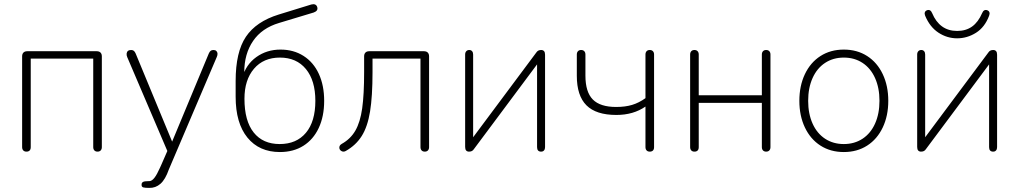

<svg xmlns="http://www.w3.org/2000/svg" viewBox="-20 -734 4974 937"><path d="M88 -16V-459Q88 -471 94.5 -477.5Q101 -484 113 -484H452Q464 -484 470.5 -477.5Q477 -471 477 -459V-16Q477 -6 471.5 0Q466 6 456 6Q446 6 440.5 0Q435 -6 435 -16V-448H130V-16Q130 -5 124.5 0.5Q119 6 109 6Q99 6 93.5 0Q88 -6 88 -16Z M703 150Q706 150 708 150Q721 150 733.5 134Q746 118 761 84L766 73L801 -7V13L601 -455Q597 -464 598 -472.5Q599 -481 604.5 -485.5Q610 -490 620 -490Q628 -490 633 -486Q638 -482 642 -473L832 -14H808L999 -473Q1003 -482 1008 -486Q1013 -490 1022 -490Q1031 -490 1036 -485Q1041 -480 1041.5 -472.5Q1042 -465 1038 -456L807 86L804 93Q787 142 763 163Q739 184 708 183Q688 183 679 180.5Q670 178 671 166Q671 159 675.5 155.5Q680 152 687.5 151Q695 150 703 150Z M1130 -262V-339Q1130 -480 1180 -554.5Q1230 -629 1340 -663L1499 -712Q1510 -715 1517.5 -712Q1525 -709 1528 -700Q1531 -690 1526.5 -683.5Q1522 -677 1511 -673L1342 -622Q1258 -597 1215 -534Q1172 -471 1172 -381V-354H1162Q1180 -419 1231 -455.5Q1282 -492 1349 -492Q1413 -492 1461.5 -461Q1510 -430 1536 -373.5Q1562 -317 1562 -242Q1562 -166 1535.5 -109.5Q1509 -53 1460.5 -22.5Q1412 8 1346 8Q1245 8 1187.5 -62.5Q1130 -133 1130 -262ZM1519 -242Q1519 -341 1473 -397Q1427 -453 1346 -453Q1266 -453 1219.5 -398.5Q1173 -344 1173 -252Q1173 -144 1218 -87.5Q1263 -31 1345 -31Q1427 -31 1473 -86Q1519 -141 1519 -242Z M2032 -16V-448H1798V-382Q1798 -264 1786 -190Q1774 -116 1745.5 -70.5Q1717 -25 1667 3Q1656 9 1646 3Q1636 -3 1636 -14Q1636 -25 1648 -32Q1691 -56 1714.5 -97Q1738 -138 1747.5 -205Q1757 -272 1757 -383V-459Q1757 -471 1763.5 -477.5Q1770 -484 1782 -484H2049Q2061 -484 2067.5 -477.5Q2074 -471 2074 -459V-16Q2074 -6 2068.5 0Q2063 6 2053 6Q2043 6 2037.5 0Q2032 -6 2032 -16Z M2250 -17V-468Q2250 -478 2255.5 -484Q2261 -490 2270 -490Q2279 -490 2284 -484Q2289 -478 2289 -468V-32H2265L2596 -476Q2601 -484 2607 -487Q2613 -490 2621 -490Q2630 -490 2635 -484.5Q2640 -479 2640 -467V-16Q2640 -6 2635 0Q2630 6 2621 6Q2611 6 2606 0.5Q2601 -5 2601 -16V-452H2625L2294 -8Q2289 0 2283 3Q2277 6 2269 6Q2260 6 2255 0.5Q2250 -5 2250 -17Z M3130 -16V-214Q3071 -173 2988 -173Q2889 -173 2842 -220Q2795 -267 2795 -364V-468Q2795 -478 2800.5 -484Q2806 -490 2816 -490Q2826 -490 2831.5 -484Q2837 -478 2837 -468V-365Q2837 -285 2873 -248.5Q2909 -212 2987 -212Q3031 -212 3064.5 -222Q3098 -232 3130 -255V-468Q3130 -478 3135.5 -484Q3141 -490 3151 -490Q3161 -490 3166.5 -484Q3172 -478 3172 -468V-16Q3172 -5 3166.5 0.5Q3161 6 3151 6Q3141 6 3135.5 0Q3130 -6 3130 -16Z M3348 -16V-468Q3348 -478 3353.5 -484Q3359 -490 3369 -490Q3379 -490 3384.5 -484Q3390 -478 3390 -468V-269H3698V-468Q3698 -478 3703.5 -484Q3709 -490 3719 -490Q3729 -490 3734.5 -484Q3740 -478 3740 -468V-16Q3740 -6 3734.5 0Q3729 6 3719 6Q3709 6 3703.5 0Q3698 -6 3698 -16V-232H3390V-16Q3390 -5 3384.5 0.5Q3379 6 3369 6Q3359 6 3353.5 0Q3348 -6 3348 -16Z M3881 -242Q3881 -315 3908 -372Q3935 -429 3984 -460.5Q4033 -492 4098 -492Q4163 -492 4212 -460.5Q4261 -429 4288 -372Q4315 -315 4315 -242Q4315 -169 4288 -112Q4261 -55 4212 -23.5Q4163 8 4098 8Q4033 8 3984 -23.5Q3935 -55 3908 -112Q3881 -169 3881 -242ZM4272 -242Q4272 -305 4250.5 -353Q4229 -401 4189.5 -427Q4150 -453 4098 -453Q4046 -453 4006.5 -427Q3967 -401 3945.5 -353Q3924 -305 3924 -242Q3924 -179 3945.5 -131Q3967 -83 4006.5 -57Q4046 -31 4098 -31Q4150 -31 4189.5 -57Q4229 -83 4250.5 -131Q4272 -179 4272 -242Z M4456 -17V-468Q4456 -478 4461.5 -484Q4467 -490 4476 -490Q4485 -490 4490 -484Q4495 -478 4495 -468V-32H4471L4802 -476Q4807 -484 4813 -487Q4819 -490 4827 -490Q4836 -490 4841 -484.5Q4846 -479 4846 -467V-16Q4846 -6 4841 0Q4836 6 4827 6Q4817 6 4812 0.5Q4807 -5 4807 -16V-452H4831L4500 -8Q4495 0 4489 3Q4483 6 4475 6Q4466 6 4461 0.5Q4456 -5 4456 -17ZM4495 -657Q4491 -667 4493.5 -674Q4496 -681 4504 -684Q4512 -687 4518.5 -683.5Q4525 -680 4529 -670Q4547 -627 4577.5 -605Q4608 -583 4651 -583Q4694 -583 4724 -604.5Q4754 -626 4773 -670Q4777 -680 4783.5 -683.5Q4790 -687 4798 -684Q4806 -681 4808.5 -674Q4811 -667 4807 -657Q4786 -601 4743 -574Q4700 -547 4651 -547Q4602 -547 4560 -574.5Q4518 -602 4495 -657Z"/></svg>

Font: SN Pro Thin
Style: Regular
Weight: 200
Designer: Tobias Whetton
Foundry: Supernotes
Version: Version 1.003;Glyphs 3.3 (3324)